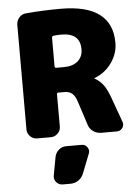

<svg xmlns="http://www.w3.org/2000/svg" viewBox="-65 -789 799 1118"><g transform="rotate(-5 334.5 -230.0)"><path d="M323 -400Q374 -400 403.5 -425.5Q433 -451 433 -495Q433 -590 323 -590Q298 -590 277 -587Q268 -585 268 -576V-409Q268 -400 277 -400ZM581 -200 634 -53Q641 -33 629 -16.5Q617 0 596 0H505Q479 0 458 -15Q437 -30 430 -54L386 -190Q375 -225 358 -240Q341 -255 313 -255H277Q268 -255 268 -246V-57Q268 -34 251 -17Q234 0 211 0H130Q107 0 90 -17Q73 -34 73 -57V-668Q73 -692 88.5 -710.5Q104 -729 128 -731Q226 -740 333 -740Q633 -740 633 -515Q633 -452 594.5 -398Q556 -344 494 -321Q493 -321 493 -320Q493 -318 494 -318Q524 -301 543.5 -275Q563 -249 581 -200ZM386 60Q406 60 418 77Q430 94 423 113L378 227Q369 251 348 265.5Q327 280 301 280H255Q233 280 218.5 263Q204 246 208 224L228 116Q233 92 251.5 76Q270 60 295 60Z"/></g></svg>

Font: Rounded Mplus 1c Black
Style: Regular
Weight: 900
Version: Version 1.059.20150529